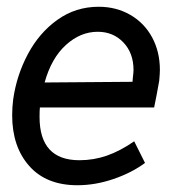

<svg xmlns="http://www.w3.org/2000/svg" viewBox="-20 -537 545 568"><path d="M97 -191Q97 -63 215 -63Q257 -63 296 -76.5Q335 -90 377 -119L409 -55Q370 -26 316 -7.5Q262 11 209 11Q117 11 66.5 -46Q16 -103 16 -196Q16 -219 19 -243Q29 -314 62.5 -377Q96 -440 150 -478.5Q204 -517 272 -517Q324 -517 365.5 -493Q407 -469 430 -426.5Q453 -384 453 -330Q453 -320 451 -298Q444 -258 436 -219H98Q97 -210 97 -191ZM372 -295 373 -307Q375 -323 375 -330Q375 -380 345 -411.5Q315 -443 269 -443Q218 -443 175 -404Q132 -365 112 -293Z"/></svg>

Font: Bellota Text
Style: Bold Italic
Weight: 700
Italic angle: -7.5°
Designer: Kemie Guaida
Foundry: Kemie Guaida
Version: Version 4.001